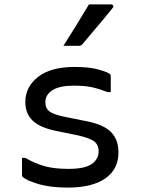

<svg xmlns="http://www.w3.org/2000/svg" viewBox="-20 -844 640 872"><path d="M291 -77Q365 -77 396.5 -99Q428 -121 428 -157Q428 -185 409.5 -200.5Q391 -216 335 -229L237 -249Q162 -264 128.5 -296Q95 -328 95 -381Q95 -449 152.5 -494.5Q210 -540 319 -540Q387 -540 430 -527.5Q473 -515 480 -507Q483 -505 483 -499V-426H468Q429 -441 396.5 -448Q364 -455 314 -455Q251 -455 218.5 -434.5Q186 -414 186 -379Q186 -353 203 -339Q220 -325 271 -314L371 -294Q452 -278 485 -243.5Q518 -209 518 -152Q518 -75 458 -33.5Q398 8 288 8Q209 8 153.5 -8.5Q98 -25 83 -41Q80 -44 80 -48V-127H95Q138 -102 182 -89.5Q226 -77 291 -77ZM384 -824H484Q492 -824 494 -818Q496 -812 491 -807Q467 -777 446.5 -752.5Q426 -728 404.5 -703Q383 -678 355 -644Q349 -636 338 -636H268Q297 -681 326 -728.5Q355 -776 384 -824Z"/></svg>

Font: Recursive Mn Lnr St
Style: Regular
Weight: 400
Monospace: yes
Version: Version 1.079;hotconv 1.0.112;makeotfexe 2.5.65598; ttfautoh